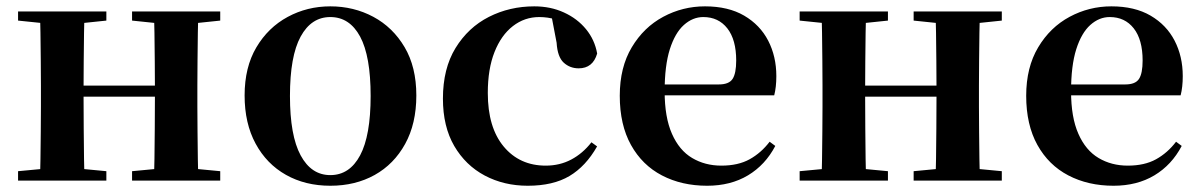

<svg xmlns="http://www.w3.org/2000/svg" viewBox="-20 -572 3802 608"><path d="M105.9 0Q107.6 -25.5 108.1 -67.5Q108.6 -109.6 109.1 -154.8Q109.6 -200 109.6 -234.8V-301.2Q109.6 -335.7 109.1 -381.1Q108.6 -426.5 108.1 -468.7Q107.6 -511 105.9 -535.7H247.6Q246.6 -510.7 246.1 -467.8Q245.6 -425 245.1 -378Q244.6 -331 244.6 -291.8V-270.6Q244.6 -217.9 245.1 -165Q245.6 -112.1 246.1 -68.6Q246.6 -25.1 247.6 0ZM466.6 0Q468.6 -25.1 469.1 -68.6Q469.6 -112.1 470.1 -165Q470.6 -217.9 470.6 -270.6V-291.8Q470.6 -330.7 470.1 -378Q469.6 -425.4 469.1 -468.1Q468.6 -510.7 466.6 -535.7H608Q607 -510.7 606.5 -468.5Q606 -426.3 605.5 -381Q605 -335.6 605 -301.2V-234.8Q605 -200 605.5 -154.8Q606 -109.6 606.5 -67.5Q607 -25.5 608 0ZM37.2 0V-29.9L147 -40.2H208.6L316.8 -29.9V0ZM37.2 -506.8V-535.7H316.8V-506.8L208.6 -495.5H147ZM398.2 0V-29.9L506.9 -40.2H569.5L677.4 -29.9V0ZM398.2 -506.8V-535.7H677.4V-506.8L569.5 -495.5H506.9ZM176.9 -265.9V-301H537.1V-265.9Z M1026 16.2Q946.7 16.2 885.5 -18.3Q824.3 -52.8 789.5 -117Q754.6 -181.2 754.6 -269.8Q754.6 -359.1 791.8 -422Q829 -484.9 890.9 -518.4Q952.8 -551.9 1026 -551.9Q1100.1 -551.9 1162.1 -518.8Q1224 -485.6 1261.2 -422.7Q1298.4 -359.8 1298.4 -269.8Q1298.4 -180.5 1263 -116.3Q1227.6 -52 1166.4 -17.9Q1105.2 16.2 1026 16.2ZM1026 -17.5Q1087 -17.5 1120.4 -80.1Q1153.7 -142.6 1153.7 -268.1Q1153.7 -394.2 1120.4 -456.1Q1087 -518 1026 -518Q965.7 -518 932 -456.1Q898.2 -394.2 898.2 -268.1Q898.2 -142.6 932 -80.1Q965.7 -17.5 1026 -17.5Z M1651.1 16.2Q1576.1 16.2 1515.2 -16Q1454.3 -48.3 1418.4 -109.8Q1382.6 -171.4 1382.6 -259.7Q1382.6 -354.7 1422.5 -419.9Q1462.4 -485 1528.1 -518.5Q1593.9 -551.9 1672 -551.9Q1723.5 -551.9 1765.8 -532.5Q1808.2 -513.2 1835.8 -479.5Q1863.4 -445.8 1871 -402.4Q1857.4 -355.6 1812.4 -355.6Q1784.9 -355.6 1765.1 -373.6Q1745.4 -391.6 1742.6 -436.8L1724.8 -530.1L1792.7 -486.3Q1763.8 -503.2 1739.1 -510.6Q1714.4 -518 1687.6 -518Q1641.2 -518 1604.2 -489.4Q1567.1 -460.7 1545.9 -407.1Q1524.7 -353.5 1524.7 -277.6Q1524.7 -168.4 1575 -108Q1625.4 -47.5 1708.2 -47.5Q1752.5 -47.5 1788.8 -66.7Q1825.2 -85.9 1852.9 -121.4L1870.8 -108.4Q1835.1 -45.4 1783.3 -14.6Q1731.5 16.2 1651.1 16.2Z M2219.2 16.2Q2138.8 16.2 2076.2 -16.5Q2013.6 -49.1 1978.1 -113Q1942.6 -176.9 1942.6 -268.8Q1942.6 -358.8 1980.6 -422.2Q2018.5 -485.7 2080.2 -518.8Q2141.9 -551.9 2212.4 -551.9Q2286.1 -551.9 2336.5 -522.5Q2386.8 -493.1 2412.6 -443.2Q2438.4 -393.3 2438.4 -330.9Q2438.4 -296.1 2431.7 -270.2H2001.1V-304.6H2256.4Q2288.5 -304.6 2299.9 -322.2Q2311.3 -339.8 2311.3 -380.4Q2311.3 -446.3 2283.2 -482.2Q2255.1 -518 2207.1 -518Q2173.7 -518 2145.6 -492.9Q2117.6 -467.8 2101.1 -416Q2084.7 -364.1 2084.7 -282.7Q2084.7 -200.5 2107.9 -148.2Q2131 -95.8 2171.8 -71.7Q2212.5 -47.5 2264.4 -47.5Q2317.4 -47.5 2353.9 -67.7Q2390.3 -87.9 2417.2 -123.2L2435.1 -109.9Q2403.6 -49.8 2348.7 -16.8Q2293.7 16.2 2219.2 16.2Z M2580.9 0Q2582.6 -25.5 2583.1 -67.5Q2583.6 -109.6 2584.1 -154.8Q2584.6 -200 2584.6 -234.8V-301.2Q2584.6 -335.7 2584.1 -381.1Q2583.6 -426.5 2583.1 -468.7Q2582.6 -511 2580.9 -535.7H2722.6Q2721.6 -510.7 2721.1 -467.8Q2720.6 -425 2720.1 -378Q2719.6 -331 2719.6 -291.8V-270.6Q2719.6 -217.9 2720.1 -165Q2720.6 -112.1 2721.1 -68.6Q2721.6 -25.1 2722.6 0ZM2941.6 0Q2943.6 -25.1 2944.1 -68.6Q2944.6 -112.1 2945.1 -165Q2945.6 -217.9 2945.6 -270.6V-291.8Q2945.6 -330.7 2945.1 -378Q2944.6 -425.4 2944.1 -468.1Q2943.6 -510.7 2941.6 -535.7H3083Q3082 -510.7 3081.5 -468.5Q3081 -426.3 3080.5 -381Q3080 -335.6 3080 -301.2V-234.8Q3080 -200 3080.5 -154.8Q3081 -109.6 3081.5 -67.5Q3082 -25.5 3083 0ZM2512.2 0V-29.9L2622 -40.2H2683.6L2791.8 -29.9V0ZM2512.2 -506.8V-535.7H2791.8V-506.8L2683.6 -495.5H2622ZM2873.2 0V-29.9L2981.9 -40.2H3044.5L3152.4 -29.9V0ZM2873.2 -506.8V-535.7H3152.4V-506.8L3044.5 -495.5H2981.9ZM2651.9 -265.9V-301H3012.1V-265.9Z M3506.2 16.2Q3425.8 16.2 3363.2 -16.5Q3300.6 -49.1 3265.1 -113Q3229.6 -176.9 3229.6 -268.8Q3229.6 -358.8 3267.6 -422.2Q3305.5 -485.7 3367.2 -518.8Q3428.9 -551.9 3499.4 -551.9Q3573.1 -551.9 3623.5 -522.5Q3673.8 -493.1 3699.6 -443.2Q3725.4 -393.3 3725.4 -330.9Q3725.4 -296.1 3718.7 -270.2H3288.1V-304.6H3543.4Q3575.5 -304.6 3586.9 -322.2Q3598.3 -339.8 3598.3 -380.4Q3598.3 -446.3 3570.2 -482.2Q3542.1 -518 3494.1 -518Q3460.7 -518 3432.6 -492.9Q3404.6 -467.8 3388.1 -416Q3371.7 -364.1 3371.7 -282.7Q3371.7 -200.5 3394.9 -148.2Q3418 -95.8 3458.8 -71.7Q3499.5 -47.5 3551.4 -47.5Q3604.4 -47.5 3640.9 -67.7Q3677.3 -87.9 3704.2 -123.2L3722.1 -109.9Q3690.6 -49.8 3635.7 -16.8Q3580.7 16.2 3506.2 16.2Z"/></svg>

Font: Source Han Serif JP VF
Style: Regular
Weight: 250
Designer: Ryoko NISHIZUKA 西塚涼子 (kana & ideographs); Frank Grießhammer (Latin, Greek & Cyrillic); Wenlong ZHANG 张文龙 (bopomofo); San
Foundry: Adobe
Version: Version 2.001;hotconv 1.1.0;makeotfexe 2.6.0